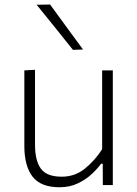

<svg xmlns="http://www.w3.org/2000/svg" viewBox="-20 -798 592 828"><path d="M237 9.5Q155.5 9.5 120.2 -36.5Q85 -82.5 85 -168V-494.5L131 -497V-174.5Q131 -106 156 -71Q181 -36 246.5 -36Q303 -36 346 -70.8Q389 -105.5 420.5 -154.5V-494.5H466.5V0H423.5L423 -92H416Q400.5 -70.5 375.2 -47Q350 -23.5 315.2 -7Q280.5 9.5 237 9.5ZM294.5 -583Q255.5 -632 216.5 -680.5Q177.5 -728.5 138 -777.5L196 -778.5Q231 -730.5 266.5 -682Q302 -633.5 338 -584.5Z"/></svg>

Font: Heraclito ExtraLight
Style: Regular
Weight: 200
Designer: Kostas Bartsokas (font) & Cristiano Sobral (main changes)
Foundry: Kostas Bartsokas (font) & Cristiano Sobral (main changes)
Version: Version 1.00;July 8, 2020;FontCreator 13.0.0.2655 64-bit